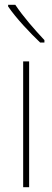

<svg xmlns="http://www.w3.org/2000/svg" viewBox="-20 -784 218 804"><path d="M44 -764H14V-757C47 -708 106 -646 148 -606H166V-616C125 -660 78 -713 44 -764ZM102 0V-527H77V0Z"/></svg>

Font: Noto Sans Myanmar UI Condensed Thin
Style: Regular
Weight: 100
Width: 3
Designer: Monotype Design Team
Foundry: Monotype Imaging Inc.
Version: Version 2.103